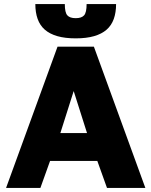

<svg xmlns="http://www.w3.org/2000/svg" viewBox="-20 -931 750 951"><path d="M10 0 265 -700H445L700 0H510L462 -134H228L180 0ZM279 -272H411L345 -480ZM355 -741Q302 -741 264 -752Q226 -763 202 -784Q178 -805 166.5 -837Q155 -869 155 -911H301Q301 -869 313.5 -855Q326 -841 355 -841Q384 -841 396.5 -855Q409 -869 409 -911H555Q555 -869 543.5 -837Q532 -805 508 -784Q484 -763 446 -752Q408 -741 355 -741Z"/></svg>

Font: Golos Text VF
Style: Regular
Weight: 400
Designer: A.Korolkova, Vitaly Kuzmin
Foundry: ParaType Ltd
Version: Version 2.003